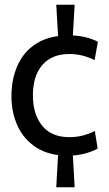

<svg xmlns="http://www.w3.org/2000/svg" viewBox="-20 -650 460 814"><path d="M269 10Q188.5 10 135.2 -23.8Q82 -57.5 55.2 -114.8Q28.5 -172 28.5 -242Q28.5 -315 54.8 -373.5Q81 -432 135.2 -466Q189.5 -500 273.5 -500Q308.5 -500 339.8 -492.8Q371 -485.5 395 -473L381 -395Q357 -407.5 330 -414.2Q303 -421 273.5 -421Q200 -421 159.8 -374.8Q119.5 -328.5 119.5 -246Q119.5 -165.5 158.8 -117Q198 -68.5 274 -68.5Q303.5 -68.5 330.5 -75.2Q357.5 -82 382 -95L394 -20Q374.5 -8.5 340.5 0.8Q306.5 10 269 10ZM218.5 144 228.5 -34H286.5L296.5 144ZM228.5 -459 218.5 -630H296.5L286.5 -459Z"/></svg>

Font: Cabin
Style: Regular
Weight: 400
Width: 4
Designer: Pablo Impallari
Foundry: Pablo Impallari. http://www.impallari.com Igino Marini. http://www.ikern.com
Version: Version 3.001